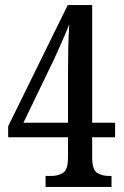

<svg xmlns="http://www.w3.org/2000/svg" viewBox="-20 -734 486 754"><path d="M159 0V-43H181Q209 -43 228 -55.5Q247 -68 247 -115V-195H12V-238L246 -714H342V-252H432V-195H342V-115Q342 -68 361 -55.5Q380 -43 408 -43H418V0ZM72 -252H247V-440Q247 -484 248 -538.5Q249 -593 252 -639Q246 -622 233 -592.5Q220 -563 206.5 -532.5Q193 -502 182 -480Z"/></svg>

Font: Noto Serif Hebrew ExtraCondensed Medium
Style: Regular
Weight: 500
Width: 2
Designer: Monotype Design Team
Foundry: Monotype Imaging Inc.
Version: Version 2.004; ttfautohint (v1.8.4.7-5d5b)